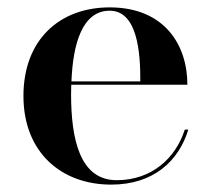

<svg xmlns="http://www.w3.org/2000/svg" viewBox="-20 -490 569 520"><path d="M490 -139H480.5C455.5 -61 390.5 -2 296 -2C196 -2 172.5 -113.5 172.5 -235C172.5 -243.5 173 -252 173 -260.5H487.5C487.5 -369.5 424.5 -470 277 -470C141.5 -470 43.5 -382.5 43.5 -230C43.5 -77.5 146 10 281 10C396 10 464 -54 490 -139ZM277 -461C352 -461 360.5 -348.5 360 -269.5H173.5C177.5 -370.5 202.5 -461 277 -461Z"/></svg>

Font: Bodoni* 24pt Medium
Style: Regular
Weight: 500
Version: Version 2.3